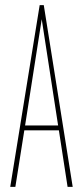

<svg xmlns="http://www.w3.org/2000/svg" viewBox="-20 -730 324 750"><path d="M20 0 135 -710H151L264 0H244L210 -221H75L40 0ZM78 -240H207L143 -655Z"/></svg>

Font: Georama ExtraCondensed Thin
Style: Regular
Weight: 100
Width: 2
Designer: Jean-Baptiste Levee
Foundry: Production Type
Version: Version 1.001